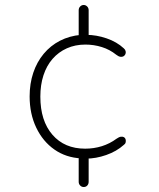

<svg xmlns="http://www.w3.org/2000/svg" viewBox="-20 -630 640 771"><path d="M316 121Q308 121 302 115Q296 109 296 100V-8L306 6Q245 3 198.5 -29.5Q152 -62 125.5 -117.5Q99 -173 99 -243Q99 -294 113.5 -337.5Q128 -381 155.5 -414Q183 -447 221 -466.5Q259 -486 305 -490L296 -468V-589Q296 -598 302 -604Q308 -610 316 -610Q324 -610 330 -604Q336 -598 336 -589V-468L327 -490Q367 -490 408 -476Q449 -462 477 -436Q483 -431 484.5 -424.5Q486 -418 483.5 -412.5Q481 -407 476 -404Q471 -401 463.5 -402Q456 -403 447 -410Q421 -431 389 -441Q357 -451 323 -451Q282 -451 248.5 -436Q215 -421 191 -393.5Q167 -366 154.5 -327.5Q142 -289 142 -242Q142 -145 190.5 -89Q239 -33 322 -33Q357 -33 389 -43Q421 -53 448 -73Q458 -80 465.5 -81Q473 -82 478 -79Q483 -76 484.5 -70Q486 -64 484.5 -58Q483 -52 477 -48Q448 -22 406.5 -7.5Q365 7 325 7L336 -8V100Q336 109 330.5 115Q325 121 316 121Z"/></svg>

Font: Nunito ExtraLight ExtraLight
Style: Regular
Weight: 250
Version: Version 3.602